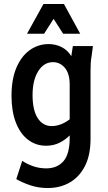

<svg xmlns="http://www.w3.org/2000/svg" viewBox="-20 -751 545 967"><path d="M38 -268Q38 -353 63 -411Q88 -469 130.5 -499Q173 -529 225 -529Q260 -529 290 -514Q320 -499 339 -468L347 -519H448L442 -473Q438 -451 437 -433.5Q436 -416 436 -395V-52Q436 30 408 85Q380 140 331.5 168Q283 196 220 196Q174 196 133.5 182.5Q93 169 62 151L92 59Q117 76 148 86.5Q179 97 213 97Q268 97 299.5 61Q331 25 331 -57V-69Q308 -46 278.5 -31.5Q249 -17 212 -17Q161 -17 121.5 -47Q82 -77 60 -133.5Q38 -190 38 -268ZM144 -272Q144 -196 170 -156Q196 -116 240 -116Q264 -116 287 -125Q310 -134 331 -150V-325Q331 -381 306.5 -409.5Q282 -438 247 -438Q201 -438 172.5 -392.5Q144 -347 144 -272ZM116 -581 199 -731H302L384 -581H298L250 -656L202 -581Z"/></svg>

Font: Radio Canada Condensed Medium
Style: Regular
Weight: 500
Width: 3
Designer: Charles Daoud, Etienne Aubert Bonn, Alexandre Saumier Demers, Jacques Le Bailly
Foundry: Radio-Canada
Version: Version 2.104; ttfautohint (v1.8.4.7-5d5b);gftools[0.9.28.de